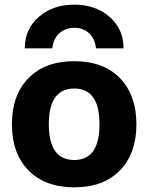

<svg xmlns="http://www.w3.org/2000/svg" viewBox="-20 -792 635 822"><path d="M509 -585H391Q387 -626 361.5 -649.5Q336 -673 298 -673Q260 -673 234 -649.5Q208 -626 204 -585H86Q86 -667 146 -719.5Q206 -772 298 -772Q390 -772 449.5 -719.5Q509 -667 509 -585ZM298 -107Q406 -107 406 -260Q406 -413 298 -413Q189 -413 189 -260Q189 -107 298 -107ZM493.5 -62.5Q423 10 298 10Q173 10 102 -62.5Q31 -135 31 -260Q31 -385 102 -457.5Q173 -530 298 -530Q423 -530 493.5 -457.5Q564 -385 564 -260Q564 -135 493.5 -62.5Z"/></svg>

Font: M PLUS 1p ExtraBold
Style: Regular
Weight: 800
Version: Version 1.062